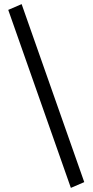

<svg xmlns="http://www.w3.org/2000/svg" viewBox="-20 -740 453 932"><path d="M20 -692 85 -720 389 144 324 172Z"/></svg>

Font: Enriqueta
Style: Regular
Weight: 400
Designer: Viviana Monsalve, Gustavo Ibarra
Foundry: Viviana Monsalve, Gustavo Ibarra
Version: Version 1.002